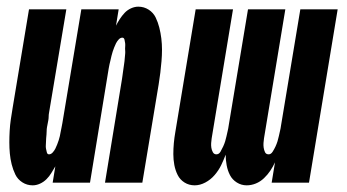

<svg xmlns="http://www.w3.org/2000/svg" viewBox="-20 -548 1040 576"><path d="M78 8Q61 8 47 -1Q33 -10 26 -24.5Q19 -39 15 -55Q11 -71 9.5 -87.5Q8 -104 8 -121Q8 -138 9 -155.5Q10 -173 12.5 -190Q15 -207 18 -225L67 -520H179L127 -209Q126 -204 126 -198.5Q126 -193 125 -187.5Q124 -182 123 -177Q122 -172 121 -166.5Q120 -161 120 -155.5Q120 -150 119.5 -144.5Q119 -139 118.5 -133.5Q118 -128 118 -123Q118 -118 117.5 -112.5Q117 -107 118 -102Q119 -97 120.5 -91Q122 -85 127 -85Q133 -85 138 -90.5Q143 -96 146 -102Q149 -108 151.5 -114.5Q154 -121 156 -127Q158 -133 159.5 -139.5Q161 -146 162 -152.5Q163 -159 164.5 -165Q166 -171 167 -178L224 -520H336L328 -471Q333 -481 339.5 -491Q346 -501 354 -509.5Q362 -518 373 -523Q384 -528 395 -528Q412 -528 426 -519Q440 -510 447 -495.5Q454 -481 458 -465Q462 -449 464 -432.5Q466 -416 466 -399Q466 -382 464.5 -364.5Q463 -347 461 -330Q459 -313 456 -295L407 0H295L346 -311Q347 -316 347.5 -321.5Q348 -327 349 -332.5Q350 -338 350.5 -343Q351 -348 352 -353.5Q353 -359 353.5 -364.5Q354 -370 354.5 -375.5Q355 -381 355.5 -386.5Q356 -392 355.5 -397Q355 -402 355.5 -407.5Q356 -413 355.5 -418Q355 -423 353.5 -429Q352 -435 347 -435Q341 -435 336 -429.5Q331 -424 328 -418Q325 -412 322.5 -405.5Q320 -399 318 -393Q316 -387 314.5 -380.5Q313 -374 311.5 -367.5Q310 -361 308.5 -355Q307 -349 306 -342L250 0H138L146 -49Q140 -39 134 -29Q128 -19 119.5 -10.5Q111 -2 100 3Q89 8 78 8Z M564 8Q547 8 533.5 -0.5Q520 -9 513 -23Q506 -37 503 -53Q500 -69 500 -85.5Q500 -102 501.5 -118.5Q503 -135 506 -152L567 -520H679L615 -133Q614 -126 613.5 -119Q613 -112 614 -105Q615 -98 618.5 -91.5Q622 -85 629 -85Q637 -85 641.5 -93Q646 -101 649.5 -108.5Q653 -116 655.5 -124Q658 -132 659.5 -139.5Q661 -147 663 -155Q665 -163 666 -171L724 -520H836L772 -133Q771 -126 770.5 -119Q770 -112 771 -105Q772 -98 775 -91.5Q778 -85 786 -85Q793 -85 798 -93Q803 -101 806.5 -108.5Q810 -116 812.5 -124Q815 -132 816.5 -139.5Q818 -147 820 -155Q822 -163 823 -171L881 -520H993L907 0H795L805 -61Q799 -48 791 -36Q783 -24 772 -13.5Q761 -3 747.5 2.5Q734 8 720 8Q704 8 690.5 -0.5Q677 -9 670 -22.5Q663 -36 660 -52Q657 -68 657 -84Q651 -68 643.5 -52.5Q636 -37 624 -23Q612 -9 596 -0.5Q580 8 564 8Z"/></svg>

Font: Iosevka Heavy
Style: Italic
Weight: 900
Italic angle: -9°
Monospace: yes
Designer: Belleve Invis
Foundry: Belleve Invis
Version: Version 32.5.0; ttfautohint (v1.8.4)